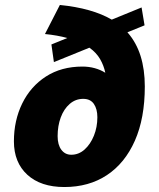

<svg xmlns="http://www.w3.org/2000/svg" viewBox="-20 -742 640 773"><path d="M239 11Q144 11 90 -38.5Q36 -88 36 -173Q36 -257 69.5 -325.5Q103 -394 165 -434Q227 -474 312 -474Q338 -474 361.5 -467.5Q385 -461 404 -449Q398 -478 383 -504Q368 -530 340 -550L197 -492L187 -563L251 -589Q211 -600 161 -605L221 -722Q351 -709 430 -663L550 -712L562 -640L493 -612Q529 -571 546 -516.5Q563 -462 563 -394Q563 -266 523 -175.5Q483 -85 410.5 -37Q338 11 239 11ZM267 -119Q297 -119 320.5 -140Q344 -161 358 -195.5Q372 -230 372 -270Q372 -303 358 -323.5Q344 -344 315 -344Q284 -344 260.5 -323.5Q237 -303 224.5 -269Q212 -235 212 -194Q212 -159 227 -139Q242 -119 267 -119Z"/></svg>

Font: Geist Mono Black
Style: Italic
Weight: 900
Italic angle: -12°
Monospace: yes
Designer: Basement.studio, Andrés Briganti, Mateo Zaragoza
Foundry: Basement.studio, Vercel, Andrés Briganti, Guido Ferreyra, Mateo Zaragoza
Version: Version 1.500; ttfautohint (v1.8.4.7-5d5b)